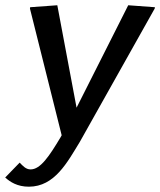

<svg xmlns="http://www.w3.org/2000/svg" viewBox="-74 -520 610 731"><path d="M40 -487.5 160.8 -5 156.7 2.5C113.3 75 80 125 42.5 125C24.2 125 13.3 111.7 0.8 99.2L-54.2 155.8C-35.8 172.5 -8.3 190.8 35.8 190.8C134.2 190.8 182.5 97.5 230 20L515 -487.5L515.8 -492.5L414.2 -500L217.5 -110L144.2 -500L40.8 -492.5Z"/></svg>

Font: Boon Medium
Style: Italic
Weight: 500
Italic angle: -9°
Designer: Sungsit Sawaiwan
Foundry: FontUni
Version: Version 3.0